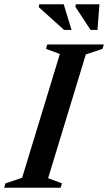

<svg xmlns="http://www.w3.org/2000/svg" viewBox="-44 -878 506 898"><path d="M236 -625.5 171 -649.5 177 -670H441.5L435.5 -649.5L357.5 -623.5L181 -44.5L246 -20.5L239.5 0H-24.5L-18.5 -20.5L59.5 -46.5ZM290.5 -738H255.5L137 -845L140 -858H254ZM412 -738H379.5L308.5 -846.5L310.5 -858H421Z"/></svg>

Font: Newsreader 16pt SemiBold
Style: Italic
Weight: 600
Italic angle: -17°
Designer: Hugues Gentile
Foundry: Production Type
Version: Version 1.003; ttfautohint (v1.8.3)